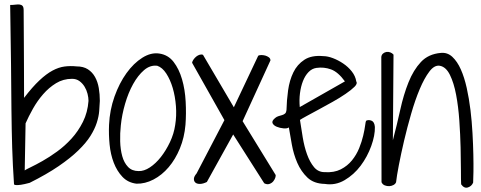

<svg xmlns="http://www.w3.org/2000/svg" viewBox="-20 -842 2195 876"><path d="M43.9 -2Q38.1 -87.9 35.6 -168Q33.2 -248 32.2 -340.8Q31.2 -433.6 30.3 -548.8Q29.3 -664.1 26.4 -819.3Q39.1 -819.3 50.3 -820.8Q61.5 -822.3 69.8 -821.3Q78.1 -820.3 83 -814.9Q87.9 -809.6 87.9 -794.9Q87.9 -754.9 88.4 -717.3Q88.9 -679.7 88.9 -634.8Q88.9 -589.8 89.4 -532.2Q89.8 -474.6 89.8 -395.5Q127.9 -445.3 159.7 -475.1Q191.4 -504.9 219.7 -520Q248 -535.2 274.9 -538.6Q301.8 -542 329.1 -539.1Q360.4 -539.1 380.9 -525.9Q401.4 -512.7 413.6 -490.7Q425.8 -468.8 430.7 -440.4Q435.5 -412.1 435.5 -381.8Q434.6 -360.4 432.6 -335.4Q430.7 -310.5 421.4 -281.7Q412.1 -252.9 392.6 -221.7Q373 -190.4 337.4 -155.8Q301.8 -121.1 247.6 -84Q193.4 -46.9 115.2 -7.8Q89.8 -1 75.7 1Q61.5 2.9 54.2 2.4Q46.9 2 45.4 0.5Q43.9 -1 43.9 -2ZM92.8 -64.5Q97.7 -68.4 120.1 -79.1Q142.6 -89.8 173.8 -107.4Q205.1 -125 240.2 -150.4Q275.4 -175.8 306.2 -209.5Q336.9 -243.2 358.4 -286.1Q379.9 -329.1 383.8 -381.8Q383.8 -396.5 379.4 -414.1Q375 -431.6 365.7 -446.8Q356.4 -461.9 342.3 -472.2Q328.1 -482.4 308.6 -482.4Q268.6 -482.4 235.8 -462.4Q203.1 -442.4 176.8 -412.1Q150.4 -381.8 130.4 -346.2Q110.4 -310.5 96.7 -279.3Z M602.5 -3.9Q563.5 -8.8 538.6 -35.2Q513.7 -61.5 499 -99.6Q484.4 -137.7 480 -183.1Q475.6 -228.5 477.5 -272.5Q480.5 -339.8 502.4 -401.4Q524.4 -462.9 557.1 -508.3Q589.8 -553.7 629.4 -578.6Q668.9 -603.5 707 -597.7Q747.1 -591.8 772 -559.6Q796.9 -527.3 810.5 -480.5Q824.2 -433.6 827.1 -378.4Q830.1 -323.2 826.2 -272.5Q821.3 -214.8 800.8 -165Q780.3 -115.2 749.5 -79.1Q718.8 -43 680.2 -22.9Q641.6 -2.9 602.5 -3.9ZM697.3 -542Q665 -545.9 637.2 -522Q609.4 -498 587.4 -458.5Q565.4 -418.9 550.8 -368.7Q536.1 -318.4 531.2 -269.5Q527.3 -234.4 528.3 -197.3Q529.3 -160.2 537.6 -129.9Q545.9 -99.6 564 -80.6Q582 -61.5 612.3 -61.5Q636.7 -60.5 663.6 -78.1Q690.4 -95.7 713.9 -125.5Q737.3 -155.3 755.4 -193.4Q773.4 -231.4 779.3 -271.5Q786.1 -313.5 782.7 -357.9Q779.3 -402.3 768.1 -440.4Q756.8 -478.5 738.8 -506.3Q720.7 -534.2 697.3 -542Z M923.8 -11.7Q906.2 -2.9 892.1 -2.9Q877.9 -2.9 871.1 -9.3Q864.3 -15.6 864.7 -26.4Q865.2 -37.1 877 -50.8L1003.9 -293.9L856.4 -555.7Q857.4 -562.5 862.8 -570.3Q868.2 -578.1 875.5 -584Q882.8 -589.8 891.1 -592.3Q899.4 -594.7 906.2 -591.8L1046.9 -352.5L1158.2 -587.9Q1163.1 -590.8 1172.4 -590.8Q1181.6 -590.8 1190.4 -588.4Q1199.2 -585.9 1206.5 -580.6Q1213.9 -575.2 1213.9 -566.4L1086.9 -289.1L1236.3 -45.9Q1239.3 -43 1236.8 -33.7Q1234.4 -24.4 1227.5 -15.6Q1220.7 -6.8 1209.5 -2.9Q1198.2 1 1185.5 -5.9L1043.9 -228.5Z M1297.9 -260.7Q1291 -254.9 1273.9 -256.3Q1256.8 -257.8 1242.7 -263.7Q1228.5 -269.5 1223.6 -279.8Q1218.8 -290 1235.4 -303.7Q1242.2 -309.6 1250.5 -312Q1258.8 -314.5 1267.1 -316.9Q1275.4 -319.3 1280.8 -324.2Q1286.1 -329.1 1287.1 -339.8Q1288.1 -383.8 1294.4 -429.7Q1300.8 -475.6 1318.4 -511.7Q1335.9 -547.9 1368.7 -569.3Q1401.4 -590.8 1455.1 -585.9Q1474.6 -585.9 1499 -576.7Q1523.4 -567.4 1545.9 -552.2Q1568.4 -537.1 1585 -516.1Q1601.6 -495.1 1605.5 -470.7Q1612.3 -460.9 1597.7 -446.3Q1583 -431.6 1556.6 -413.6Q1530.3 -395.5 1497.1 -377Q1463.9 -358.4 1433.1 -341.8Q1402.3 -325.2 1378.9 -312.5Q1355.5 -299.8 1348.6 -294.9Q1354.5 -256.8 1361.3 -214.8Q1368.2 -172.9 1380.9 -137.7Q1393.6 -102.5 1412.6 -79.6Q1431.6 -56.6 1460.9 -56.6Q1503.9 -53.7 1534.7 -69.3Q1565.4 -85 1585.9 -110.4Q1606.4 -135.7 1618.7 -166Q1630.9 -196.3 1637.2 -223.6Q1643.6 -251 1646 -270Q1648.4 -289.1 1650.4 -291Q1661.1 -296.9 1674.8 -291.5Q1688.5 -286.1 1690.4 -262.7Q1691.4 -224.6 1673.8 -175.8Q1656.2 -127 1625.5 -85.9Q1594.7 -44.9 1552.2 -20Q1509.8 4.9 1461.9 -2.9Q1412.1 -3.9 1382.8 -31.7Q1353.5 -59.6 1336.4 -99.1Q1319.3 -138.7 1311.5 -182.6Q1303.7 -226.6 1297.9 -260.7ZM1553.7 -470.7Q1522.5 -513.7 1490.2 -525.4Q1458 -537.1 1423.8 -532.2Q1403.3 -529.3 1387.7 -513.2Q1372.1 -497.1 1362.3 -472.2Q1352.5 -447.3 1348.6 -416.5Q1344.7 -385.7 1347.7 -353.5Z M1719.7 -582Q1720.7 -591.8 1727.5 -597.7Q1734.4 -603.5 1743.2 -605Q1752 -606.4 1760.7 -603Q1769.5 -599.6 1775.4 -592.8L1772.5 -202.1Q1791 -272.5 1806.2 -341.3Q1821.3 -410.2 1843.8 -466.3Q1866.2 -522.5 1900.4 -559.1Q1934.6 -595.7 1991.2 -600.6Q2021.5 -603.5 2043.9 -582.5Q2066.4 -561.5 2082.5 -525.4Q2098.6 -489.3 2109.4 -440.9Q2120.1 -392.6 2126.5 -340.3Q2132.8 -288.1 2135.7 -235.4Q2138.7 -182.6 2139.6 -137.7Q2140.6 -92.8 2140.1 -58.6Q2139.6 -24.4 2138.7 -8.8Q2131.8 7.8 2114.7 13.2Q2097.7 18.6 2084 -1Q2083 -19.5 2083 -64.9Q2083 -110.4 2081.5 -168.9Q2080.1 -227.5 2075.7 -291.5Q2071.3 -355.5 2061 -409.7Q2050.8 -463.9 2032.7 -500.5Q2014.6 -537.1 1986.3 -542Q1961.9 -545.9 1939 -515.6Q1916 -485.4 1895 -435.5Q1874 -385.7 1856 -323.2Q1837.9 -260.7 1823.7 -200.2Q1809.6 -139.6 1799.8 -88.9Q1790 -38.1 1787.1 -10.7Q1784.2 -2.9 1775.4 2Q1766.6 6.8 1756.3 7.3Q1746.1 7.8 1735.8 3.9Q1725.6 0 1720.7 -10.7Z"/></svg>

Font: Shadows Into Light Two
Style: Regular
Weight: 400
Designer: Kimberly Geswein
Foundry: Kimberly Geswein
Version: Version 1.003 2012